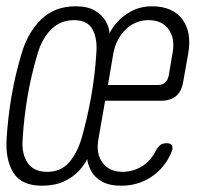

<svg xmlns="http://www.w3.org/2000/svg" viewBox="-41 -580 661 610"><path d="M541 -320Q536 -290 518.5 -275Q501 -260 471 -260H293L272 -140Q263 -93 284.5 -63.5Q306 -34 349 -34Q391 -35 422 -60Q443 -78 454 -101Q461 -114 468.5 -119.5Q476 -125 488 -125Q501 -125 505 -118.5Q509 -112 505 -100Q488 -56 452 -27Q406 10 344 10Q306 10 282.5 -3.5Q259 -17 248.5 -37Q238 -57 236 -75Q228 -57 209.5 -37Q191 -17 162 -3.5Q133 10 92 10Q28 10 2 -30.5Q-24 -71 -20 -139Q-16 -206 -4.5 -273.5Q7 -341 27 -408Q47 -477 90 -518.5Q133 -560 199 -560Q238 -560 261 -546Q284 -532 295 -512.5Q306 -493 307 -474Q316 -493 334 -512.5Q352 -532 379.5 -546Q407 -560 442 -560Q507 -560 538 -519Q569 -478 557 -410ZM109 -34Q152 -34 178 -63.5Q204 -93 218 -140Q237 -207 249 -275Q261 -343 265 -410Q269 -457 253 -486.5Q237 -516 194 -516Q151 -516 121.5 -486.5Q92 -457 78 -408Q58 -341 46.5 -273.5Q35 -206 31 -139Q27 -92 46.5 -63Q66 -34 109 -34ZM302 -310H460Q475 -310 483.5 -317.5Q492 -325 495 -340L507 -410Q516 -457 495 -486.5Q474 -516 431 -516Q389 -516 358.5 -486.5Q328 -457 319 -410Z"/></svg>

Font: Maple Mono NL Thin
Style: Italic
Weight: 250
Italic angle: -10°
Monospace: yes
Designer: subframe7536
Version: Version 7.000